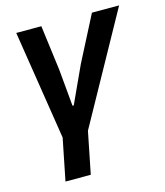

<svg xmlns="http://www.w3.org/2000/svg" viewBox="-109 -605 761 887"><g transform="rotate(-15 272.0 -161.0)"><path d="M94 200H215L255 0L544 -522H414L303 -306L222 -130H216L200 -306L172 -522H52L134 0Z"/></g></svg>

Font: Braiins Sans SemiBold
Style: Italic
Weight: 600
Italic angle: -11.31°
Designer: Mike Abbink, Paul van der Laan, Pieter van Rosmalen, Jiri Chlebus, Lubos Buracinsky
Foundry: Bold Monday, Sudetype
Version: Version 1.000;hotconv 1.0.109;makeotfexe 2.5.65596